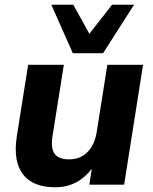

<svg xmlns="http://www.w3.org/2000/svg" viewBox="-20 -781 647 812"><path d="M35 0ZM213 11Q119 11 77 -44Q35 -99 51 -204L99 -507H250L202 -205Q194 -153 211.5 -130Q229 -107 272 -107Q320 -107 350.5 -138.5Q381 -170 389 -223L434 -507H585L505 0H358L368 -67Q339 -29 300.5 -9Q262 11 213 11ZM288 -556 197 -761H290L358 -638L454 -761H547L416 -556Z"/></svg>

Font: Winston
Style: Bold Italic
Weight: 700
Italic angle: -9°
Designer: Original fonts by Vernon Adams / Changes by Cristiano Sobral
Foundry: Original fonts by Vernon Adams / Changes by Cristiano Sobral
Version: Version 2.503;July 17, 2020;FontCreator 13.0.0.2655 64-bit